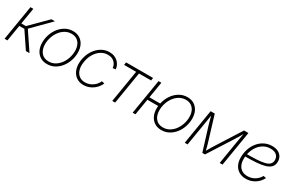

<svg xmlns="http://www.w3.org/2000/svg" viewBox="103 -1525 3781 2523"><g transform="rotate(30 1993.5 -264.0)"><path d="M32.2 0 119.6 -529.3H163.1L122.6 -284.2H192.4L437 -529.3H491.2L231 -267.1L410.6 0H356L192.4 -242.7H115.7L75.7 0Z M679.2 10.3Q619.6 10.3 575.9 -17.1Q532.2 -44.4 508.8 -93Q485.4 -141.6 485.4 -205.6Q485.4 -267.6 505.4 -326.9Q525.4 -386.2 562.7 -433.6Q600.1 -481 651.6 -509.3Q703.1 -537.6 765.1 -537.6Q824.7 -537.6 867.9 -510.3Q911.1 -482.9 934.8 -434.3Q958.5 -385.7 958.5 -321.3Q958.5 -259.3 938.2 -200Q918 -140.6 880.9 -93.3Q843.8 -45.9 792.5 -17.8Q741.2 10.3 679.2 10.3ZM680.2 -30.3Q733.4 -30.3 776.6 -55.4Q819.8 -80.6 850.8 -122.6Q881.8 -164.6 898.4 -216.3Q915 -268.1 915 -321.3Q915 -374 897.5 -413.6Q879.9 -453.1 846.2 -475.1Q812.5 -497.1 764.2 -497.1Q711.9 -497.1 668.7 -472.2Q625.5 -447.3 594.2 -405.5Q563 -363.8 545.7 -311.8Q528.3 -259.8 528.3 -205.6Q528.3 -127 568.1 -78.6Q607.9 -30.3 680.2 -30.3Z M1232.9 9.3Q1169.9 9.3 1125 -21Q1080.1 -51.3 1057.9 -104.7Q1035.6 -158.2 1040 -227.5Q1043.9 -288.1 1065.7 -343.8Q1087.4 -399.4 1124.3 -443.1Q1161.1 -486.8 1210.2 -512.2Q1259.3 -537.6 1317.9 -537.6Q1360.4 -537.6 1393.3 -523.9Q1426.3 -510.3 1449 -487.8Q1471.7 -465.3 1484.1 -437.7Q1496.6 -410.2 1498 -381.8L1455.6 -376Q1454.1 -397.9 1444.8 -419.4Q1435.5 -440.9 1418.5 -458.5Q1401.4 -476.1 1376.2 -486.6Q1351.1 -497.1 1316.9 -497.1Q1267.1 -497.1 1225.8 -474.6Q1184.6 -452.1 1153.8 -413.8Q1123 -375.5 1105 -326.9Q1086.9 -278.3 1083.5 -225.6Q1079.1 -168 1095.7 -124.3Q1112.3 -80.6 1147.2 -55.9Q1182.1 -31.2 1233.4 -31.2Q1268.1 -31.2 1298.1 -42.2Q1328.1 -53.2 1352.1 -71.3Q1376 -89.4 1393.1 -111.1Q1410.2 -132.8 1418.9 -155.3L1461.4 -147Q1450.7 -118.7 1429.4 -90.8Q1408.2 -63 1378.4 -40.5Q1348.6 -18.1 1311.8 -4.4Q1274.9 9.3 1232.9 9.3Z M1666.5 0 1747.1 -487.8H1564L1570.8 -529.3H1980.5L1973.6 -487.8H1790.5L1710 0Z M1975.6 0 2063 -529.3H2106L2018.1 0ZM2046.9 -244.1 2053.7 -285.2H2250.5L2244.1 -244.1ZM2414.1 10.3Q2354.5 10.3 2311 -17.1Q2267.6 -44.4 2243.9 -93Q2220.2 -141.6 2220.2 -205.6Q2220.2 -267.6 2240.5 -326.9Q2260.7 -386.2 2298.1 -433.6Q2335.4 -481 2386.7 -509.3Q2438 -537.6 2500.5 -537.6Q2559.6 -537.6 2603 -510.3Q2646.5 -482.9 2669.9 -434.3Q2693.4 -385.7 2693.4 -321.3Q2693.4 -259.3 2673.3 -200Q2653.3 -140.6 2616 -93.3Q2578.6 -45.9 2527.3 -17.8Q2476.1 10.3 2414.1 10.3ZM2415 -30.3Q2468.3 -30.3 2511.5 -55.4Q2554.7 -80.6 2585.7 -122.6Q2616.7 -164.6 2633.5 -216.3Q2650.4 -268.1 2650.4 -321.3Q2650.4 -374 2632.6 -413.6Q2614.7 -453.1 2581.1 -475.1Q2547.4 -497.1 2499.5 -497.1Q2447.3 -497.1 2404.1 -472.2Q2360.8 -447.3 2329.3 -405.5Q2297.9 -363.8 2280.8 -311.8Q2263.7 -259.8 2263.7 -205.6Q2263.7 -127 2303.2 -78.6Q2342.8 -30.3 2415 -30.3Z M2766.1 0 2853.5 -529.3H2916L3030.8 -153.3Q3035.6 -137.7 3039.8 -122.3Q3043.9 -106.9 3047.6 -92Q3051.3 -77.1 3054.9 -63Q3058.6 -48.8 3062 -34.2H3051.3Q3059.6 -48.8 3067.9 -63.2Q3076.2 -77.6 3084.7 -92.3Q3093.3 -106.9 3102.5 -122.3Q3111.8 -137.7 3121.6 -153.3L3360.4 -529.3H3427.2L3339.8 0H3296.4L3354 -349.6Q3357.4 -370.1 3360.8 -389.4Q3364.3 -408.7 3367.4 -427.2Q3370.6 -445.8 3374 -464.6Q3377.4 -483.4 3380.9 -502H3387.7Q3373 -476.1 3358.4 -451.7Q3343.8 -427.2 3328.6 -402.3Q3313.5 -377.4 3296.4 -350.1L3073.2 0H3032.7L2924.3 -350.1Q2916.5 -377.4 2909.7 -402.1Q2902.8 -426.8 2896.5 -451.4Q2890.1 -476.1 2883.8 -502H2891.6Q2888.2 -482.9 2885.3 -464.4Q2882.3 -445.8 2879.6 -427.5Q2877 -409.2 2873.8 -389.6Q2870.6 -370.1 2867.2 -349.6L2809.1 0Z M3695.3 9.3Q3636.2 9.3 3592.3 -16.1Q3548.3 -41.5 3523.9 -88.9Q3499.5 -136.2 3499.5 -202.6Q3499.5 -272 3520.8 -333Q3542 -394 3580.6 -440.2Q3619.1 -486.3 3671.6 -512.2Q3724.1 -538.1 3786.6 -538.1Q3838.9 -538.1 3875.5 -520Q3912.1 -502 3931.2 -469.7Q3950.2 -437.5 3950.2 -395.5Q3950.2 -343.8 3921.4 -313Q3892.6 -282.2 3838.4 -266.6Q3784.2 -251 3706.5 -245.8Q3628.9 -240.7 3531.2 -240.7L3535.2 -278.3Q3626 -278.3 3695.3 -282Q3764.6 -285.6 3811.8 -297.1Q3858.9 -308.6 3882.8 -332Q3906.7 -355.5 3906.7 -395Q3906.7 -440.9 3875.5 -469.2Q3844.2 -497.6 3783.7 -497.6Q3727.5 -497.6 3682.9 -473.1Q3638.2 -448.7 3606.7 -407Q3575.2 -365.2 3558.8 -312.3Q3542.5 -259.3 3542.5 -201.7Q3542.5 -151.4 3559.8 -113Q3577.1 -74.7 3611.8 -53Q3646.5 -31.2 3697.3 -31.2Q3757.8 -31.2 3806.6 -61.5Q3855.5 -91.8 3881.3 -140.1L3922.9 -132.3Q3893.1 -69.8 3832.5 -30.3Q3772 9.3 3695.3 9.3Z"/></g></svg>

Font: Inter 24pt ExtraLight
Style: Italic
Weight: 250
Italic angle: -9.3988°
Version: Version 4.001;git-66647c0bb